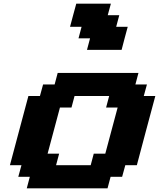

<svg xmlns="http://www.w3.org/2000/svg" viewBox="-20 -1020 861 1040"><path d="M125 0H562.5L579.1 -62.5H641.6L658.7 -125H721.2Q737.8 -187.5 771 -312.5Q804.2 -437.5 821.3 -500H758.8L775.9 -562.5H713.4L730 -625H292.5L275.9 -562.5H213.4L196.3 -500H133.8Q117.2 -437.5 83.7 -312.5Q50.3 -187.5 33.7 -125H96.2L79.1 -62.5H141.6ZM471.2 -125H283.7L300.3 -187.5H237.8Q249 -229 271.2 -312.3Q293.5 -395.5 304.7 -437.5H367.2L383.8 -500H571.3L554.7 -437.5H617.2Q606 -396 583.7 -312.5Q561.5 -229 550.3 -187.5H487.8ZM451.2 -750H638.7Q644 -771 655 -812.5Q666 -854 671.9 -875H609.4L626 -937.5H563.5L580.6 -1000H393.1Q387.2 -979 376 -937.3Q364.7 -895.5 359.4 -875H421.9L405.3 -812.5H467.8Z"/></svg>

Font: Faithful 32x
Style: SemiboldOblique
Weight: 400
Foundry: Faithful Resource Pack
Version: Version 1.0; January 27, 2023